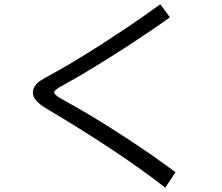

<svg xmlns="http://www.w3.org/2000/svg" viewBox="-20 -828 1039 899"><path d="M753.9 50.8Q544.9 -112.8 197.3 -319.8Q133.8 -357.4 133.8 -393.1Q133.8 -424.8 168 -449.7Q177.7 -456.5 223.6 -481.4Q355.5 -552.7 575.2 -699.2Q659.2 -755.9 730.5 -808.1L775.4 -747.1Q696.3 -689.5 585 -617.2Q395.5 -494.1 271.5 -426.8Q233.4 -406.2 233.4 -396.5Q233.4 -387.2 251 -375.5Q255.9 -371.6 297.9 -348.1Q474.6 -250.5 690.4 -102.1Q743.2 -64.9 801.8 -22Z"/></svg>

Font: UDEV Gothic 35
Style: Regular
Weight: 400
Version: v2.1.0; ttfautohint (v1.8.4.7-5d5b-dirty) -l 6 -r 45 -G 200 